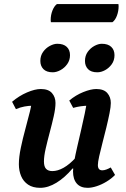

<svg xmlns="http://www.w3.org/2000/svg" viewBox="-20 -889 605 921"><path d="M172.9 12Q137.3 12 114.7 -3.4Q92.1 -18.7 81.3 -44.4Q70.5 -70.1 70.5 -101.2Q70.5 -135.1 79.8 -179.8Q89.1 -224.6 101.7 -270.4Q114.3 -316.2 123.6 -354.5Q132.9 -392.8 132.9 -414.1L177 -374Q169.8 -377.9 159.5 -379.8Q149.3 -381.8 135.6 -381.8Q117.4 -381.8 97.4 -378.1Q77.3 -374.4 56.4 -365.5L38 -400.8Q71.7 -429.5 109.7 -445.7Q147.6 -462 175.9 -462Q212.3 -462 229.2 -442.7Q246.2 -423.4 246.2 -394.9Q246.2 -369.1 237.8 -331.7Q229.4 -294.3 218.5 -253.7Q207.6 -213.1 199.2 -176.4Q190.8 -139.8 190.8 -114.9Q190.8 -89.6 201.2 -78.9Q211.5 -68.3 231.1 -68.3Q256.6 -68.3 285.1 -84.3Q313.7 -100.3 343.9 -133.5L357.5 -80.7H327.9Q290.9 -36.9 250.9 -12.5Q210.9 12 172.9 12ZM400.2 12Q366.2 12 348.3 -8.6Q330.3 -29.2 330.3 -66.6Q330.3 -84.6 335.9 -115.4Q341.5 -146.2 350.4 -184.7Q359.2 -223.2 368.8 -264.2Q378.3 -305.2 386.5 -344.1Q394.7 -382.9 398.4 -414.1L443 -374Q435.8 -377.9 425.5 -379.8Q415.3 -381.8 401 -381.8Q385.7 -381.8 367.6 -379.2Q349.6 -376.7 331 -371.5L312.2 -406.7Q343 -432.6 379.4 -447.3Q415.9 -462 441.9 -462Q477.8 -462 494.7 -442.7Q511.6 -423.4 511.6 -394.9Q511.6 -376.8 505.3 -345.5Q499.1 -314.3 490.1 -277.2Q481.1 -240.2 471.6 -204Q462.1 -167.8 455.8 -139.4Q449.5 -110.9 449.5 -97.4Q449.5 -72 470.6 -72Q479.3 -72 489.9 -75.8Q500.5 -79.6 511.2 -85.8L531.9 -49.8Q514.4 -31.9 491.1 -17.8Q467.9 -3.7 444 4.1Q420.2 12 400.2 12ZM446.9 -542.2Q416.8 -542.2 402.2 -557.5Q387.6 -572.7 387.6 -596.5Q387.6 -621.6 400.7 -640.1Q413.9 -658.6 432.9 -668.8Q451.9 -679 468.3 -679Q498.1 -679 513.6 -664.2Q529.2 -649.4 529.2 -624.4Q529.2 -599.4 516.1 -581Q502.9 -562.6 484 -552.4Q465.1 -542.2 446.9 -542.2ZM232.9 -542.2Q203.3 -542.2 188.4 -557.3Q173.5 -572.5 173.5 -596.9Q173.5 -621.6 186.7 -640.1Q199.8 -658.6 219.1 -668.8Q238.3 -679 254.8 -679Q284.6 -679 300.2 -664.2Q315.8 -649.4 315.8 -624.5Q315.8 -600.2 302.6 -581.7Q289.5 -563.2 270.2 -552.7Q250.9 -542.2 232.9 -542.2ZM519.2 -782.5H224.1Q223.1 -785.4 223.1 -792.7Q223.1 -817 231.6 -838.6Q240.2 -860.1 252.9 -869.4H548Q548 -867.9 548.5 -865.2Q549 -862.6 549 -859.7Q549 -835.8 540.9 -814Q532.9 -792.3 519.2 -782.5Z"/></svg>

Font: Petrona
Style: Italic
Weight: 400
Italic angle: -9°
Designer: Ringo R. Seeber
Foundry: Ringo R. Seeber
Version: Version 2.001; ttfautohint (v1.8.3)